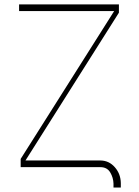

<svg xmlns="http://www.w3.org/2000/svg" viewBox="-20 -747 623 858"><path d="M429 0H72.4V-36.9L490.1 -697.4H65.3V-727.3H511.4V-690.3L93.8 -29.8H429Q467 -29.5 493.1 0.2Q519.2 29.8 519.9 71V90.9H487.2V73.9Q486.5 46.9 472.5 23.4Q458.5 0 429 0Z"/></svg>

Font: Inter UI Thin
Style: Regular
Weight: 100
Designer: Rasmus Andersson
Foundry: rsms
Version: 3.2;8d6f07862